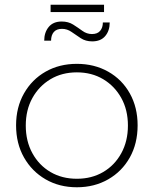

<svg xmlns="http://www.w3.org/2000/svg" viewBox="-20 -791 650 812"><path d="M305 -521Q379 -521 437.5 -488Q496 -455 529 -396Q562 -337 562 -261Q562 -184 529 -125Q496 -66 437.5 -32.5Q379 1 305 1Q231 1 173 -32.5Q115 -66 81.5 -125Q48 -184 48 -261Q48 -337 81.5 -396Q115 -455 173 -488Q231 -521 305 -521ZM305 -485Q242 -485 193.5 -456Q145 -427 117 -376.5Q89 -326 89 -260Q89 -194 117 -143Q145 -92 193.5 -63.5Q242 -35 305 -35Q368 -35 416.5 -63.5Q465 -92 493 -143Q521 -194 521 -260Q521 -326 493 -376.5Q465 -427 416.5 -456Q368 -485 305 -485ZM444 -696Q444 -661 425 -638.5Q406 -616 370 -616Q342 -616 321.5 -629.5Q301 -643 282.5 -656Q264 -669 242 -669Q219 -669 207.5 -655.5Q196 -642 196 -619H167Q167 -654 186 -677Q205 -700 241 -700Q269 -700 289.5 -687Q310 -674 328.5 -660.5Q347 -647 369 -647Q392 -647 403.5 -660.5Q415 -674 415 -696ZM194 -771H420V-740H194Z"/></svg>

Font: Alexandria ExtraLight
Style: Regular
Weight: 250
Designer: Mohamed Gaber
Foundry: Kief Type Foundry
Version: Version 5.100